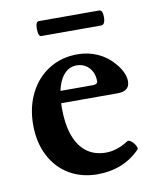

<svg xmlns="http://www.w3.org/2000/svg" viewBox="-70 -621 562 688"><g transform="rotate(-10 211.0 -277.5)"><path d="M33.2 -203.1Q33.2 -267.1 58.6 -317.6Q84 -368.2 129.4 -396.5Q174.8 -424.8 232.9 -424.8Q271.5 -424.8 305.2 -409.9Q338.9 -395 362.8 -367.2Q378.9 -349.1 387 -331.5Q395 -314 395 -298.8Q395 -280.3 384 -271.2Q373 -262.2 351.1 -262.2H110.4V-306.2H268.1Q286.1 -306.2 286.1 -317.9Q286.1 -337.9 278.1 -353.3Q270 -368.7 255.9 -377.4Q241.7 -386.2 223.6 -386.2Q199.2 -386.2 181.4 -369.4Q163.6 -352.5 154.3 -320.6Q145 -288.6 145 -244.1Q145 -185.5 159.9 -144.3Q174.8 -103 203.6 -81.5Q232.4 -60.1 273.4 -60.1Q293.5 -60.1 313.7 -66.7Q334 -73.2 355 -86.9Q360.4 -90.3 369.4 -83.3Q378.4 -76.2 384 -65.9Q389.6 -55.7 386.2 -51.8Q356.4 -20.5 316.9 -4.6Q277.3 11.2 231 11.2Q172.4 11.2 127.4 -15.6Q82.5 -42.5 57.9 -91.1Q33.2 -139.6 33.2 -203.1ZM106 -540Q106 -565.9 117.2 -565.9H336.9Q350.1 -565.9 350.1 -541Q350.1 -511.7 335 -511.7H117.2Q106 -511.7 106 -540Z"/></g></svg>

Font: Junicode Two Beta VF
Style: Regular
Weight: 400
Designer: Peter S. Baker
Foundry: Briery Creek Software
Version: Version 1.031 beta; ttfautohint (v1.8.1.43-b0c9)